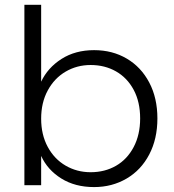

<svg xmlns="http://www.w3.org/2000/svg" viewBox="-20 -760 715 788"><path d="M80.1 0V-740.2H148.9V-424.8Q175.8 -481.9 232.4 -518.1Q289.1 -554.2 366.2 -554.2Q441.4 -554.2 500.2 -519.5Q559.1 -484.9 592.5 -421.4Q626 -357.9 626 -273.9Q626 -189.9 592.5 -126Q559.1 -62 499.5 -27.1Q439.9 7.8 366.2 7.8Q288.1 7.8 231.4 -27.6Q174.8 -63 148.9 -120.1V0ZM148.9 -272.9Q148.9 -207 176 -157Q203.1 -106.9 249.5 -80.1Q295.9 -53.2 352.1 -53.2Q410.2 -53.2 456.1 -79.6Q502 -106 528.6 -156.5Q555.2 -207 555.2 -273.9Q555.2 -341.8 528.6 -391.4Q502 -440.9 456.1 -467Q410.2 -493.2 352.1 -493.2Q295.9 -493.2 249.5 -466.1Q203.1 -439 176 -388.9Q148.9 -338.9 148.9 -272.9Z"/></svg>

Font: Poppins Light
Style: Regular
Weight: 300
Designer: Ninad Kale (Devanagari), Jonny Pinhorn (Latin)
Foundry: Indian Type Foundry
Version: 4.004